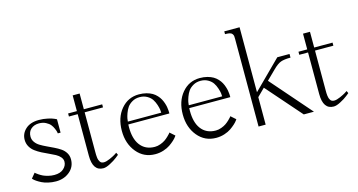

<svg xmlns="http://www.w3.org/2000/svg" viewBox="-75 -991 2425 1302"><g transform="rotate(-15 1137.5 -340.0)"><path d="M30.3 -56.6 58.6 -90.8Q60.5 -88.9 64.2 -85.4Q67.9 -82 80.6 -73.5Q93.3 -64.9 106.9 -58.3Q120.6 -51.8 141.8 -46.4Q163.1 -41 184.6 -41Q227.1 -41 250.2 -62.3Q273.4 -83.5 273.4 -111.3Q273.4 -128.4 261.2 -143.1Q249 -157.7 229.2 -168.5Q209.5 -179.2 185.8 -189.7Q162.1 -200.2 138.4 -212.4Q114.7 -224.6 95 -239.3Q75.2 -253.9 63 -275.4Q50.8 -296.9 50.8 -323.2Q50.8 -367.2 84.5 -397.9Q118.2 -428.7 178.7 -428.7Q210.4 -428.7 240.5 -421.9Q270.5 -415 284.7 -408.2L298.8 -401.4V-307.6H279.3Q278.8 -311.5 277.6 -318.1Q276.4 -324.7 269.3 -341.8Q262.2 -358.9 251.7 -371.8Q241.2 -384.8 220.5 -395.5Q199.7 -406.2 172.9 -406.2Q138.7 -406.2 116.7 -387Q94.7 -367.7 94.7 -334Q94.7 -312.5 107.2 -294.9Q119.6 -277.3 139.4 -265.4Q159.2 -253.4 183.3 -242.2Q207.5 -231 231.7 -219.2Q255.9 -207.5 275.6 -194.1Q295.4 -180.7 307.9 -160.4Q320.3 -140.1 320.3 -115.2Q320.3 -62 280.8 -29.1Q241.2 3.9 184.6 3.9Q155.8 3.9 129.2 -2.4Q102.5 -8.8 85.2 -17.6Q67.9 -26.4 54.9 -35.2Q42 -43.9 36.1 -50.3Z M492.2 -530.3V-419.9H621.1V-398.4H492.2V-120.1Q492.2 -107.9 492.4 -100.1Q492.7 -92.3 493.9 -81.3Q495.1 -70.3 497.6 -63.7Q500 -57.1 504.2 -50.3Q508.3 -43.5 515.1 -40.3Q522 -37.1 531.2 -37.1Q548.3 -37.1 574 -48.6Q599.6 -60.1 610.6 -66.9Q621.6 -73.7 627.9 -78.1L635.7 -61.5L616.2 -45.9Q596.2 -29.8 566.4 -14.6Q537.1 1 517.6 1Q443.4 1 443.4 -106.4V-398.4H381.8V-419.9H443.4V-530.3Z M877.9 -420.9Q906.7 -420.9 930.7 -414.6Q954.6 -408.2 971.2 -398.4Q987.8 -388.7 1000.7 -374.5Q1013.7 -360.4 1021.2 -346.4Q1028.8 -332.5 1034.2 -316.4Q1039.6 -300.3 1041.5 -288.6Q1043.5 -276.9 1044.4 -264.6Q1045.4 -252.4 1045.2 -248.5Q1044.9 -244.6 1044.9 -242.2H756.8Q756.3 -231.9 756.3 -222.2Q756.3 -143.1 788.6 -98.6Q824.7 -48.8 892.6 -48.8Q912.1 -48.8 931.9 -56.2Q951.7 -63.5 964.8 -72.5Q978 -81.5 990.2 -93.3Q1002.4 -105 1006.1 -109.6Q1009.8 -114.3 1011.7 -117.2L1045.9 -86.9L1039.6 -78.1Q1033.2 -68.8 1019.3 -56.2Q1005.4 -43.5 987.1 -30.8Q968.8 -18.1 940.9 -9Q913.1 0 882.8 0Q803.2 0 753.2 -60.5Q703.1 -121.1 703.1 -210.9Q703.1 -303.7 752.4 -362.3Q801.8 -420.9 877.9 -420.9ZM758.8 -261.7H993.2Q993.2 -270.5 991.5 -283.7Q989.7 -296.9 982.7 -318.6Q975.6 -340.3 964.1 -357.9Q952.6 -375.5 930.2 -388.4Q907.7 -401.4 877.9 -401.4Q848.6 -401.4 825.9 -388.2Q803.2 -375 791.3 -357.7Q779.3 -340.3 771.5 -318.4Q763.7 -296.4 761.5 -283.7Q759.3 -271 758.8 -261.7Z M1305.7 -420.9Q1334.5 -420.9 1358.4 -414.6Q1382.3 -408.2 1398.9 -398.4Q1415.5 -388.7 1428.5 -374.5Q1441.4 -360.4 1449 -346.4Q1456.5 -332.5 1461.9 -316.4Q1467.3 -300.3 1469.2 -288.6Q1471.2 -276.9 1472.2 -264.6Q1473.1 -252.4 1472.9 -248.5Q1472.7 -244.6 1472.7 -242.2H1184.6Q1184.1 -231.9 1184.1 -222.2Q1184.1 -143.1 1216.3 -98.6Q1252.4 -48.8 1320.3 -48.8Q1339.8 -48.8 1359.6 -56.2Q1379.4 -63.5 1392.6 -72.5Q1405.8 -81.5 1418 -93.3Q1430.2 -105 1433.8 -109.6Q1437.5 -114.3 1439.5 -117.2L1473.6 -86.9L1467.3 -78.1Q1460.9 -68.8 1447 -56.2Q1433.1 -43.5 1414.8 -30.8Q1396.5 -18.1 1368.7 -9Q1340.8 0 1310.5 0Q1231 0 1180.9 -60.5Q1130.9 -121.1 1130.9 -210.9Q1130.9 -303.7 1180.2 -362.3Q1229.5 -420.9 1305.7 -420.9ZM1186.5 -261.7H1420.9Q1420.9 -270.5 1419.2 -283.7Q1417.5 -296.9 1410.4 -318.6Q1403.3 -340.3 1391.8 -357.9Q1380.4 -375.5 1357.9 -388.4Q1335.4 -401.4 1305.7 -401.4Q1276.4 -401.4 1253.7 -388.2Q1231 -375 1219 -357.7Q1207 -340.3 1199.2 -318.4Q1191.4 -296.4 1189.2 -283.7Q1187 -271 1186.5 -261.7Z M1995.1 0H1923.8L1709 -245.1L1656.2 -192.9V0H1606.4V-616.2Q1606.4 -629.4 1605.5 -635.7Q1604.5 -642.1 1599.4 -649.9Q1594.2 -657.7 1582 -660.9Q1569.8 -664.1 1548.8 -664.1Q1548.8 -664.1 1548.8 -683.6H1656.2V-227.5L1850.6 -420.9H1936.5V-395.5Q1892.1 -395.5 1867.9 -386.7Q1843.8 -377.9 1811.5 -345.7L1748 -283.2Z M2109.4 -530.3V-419.9H2238.3V-398.4H2109.4V-120.1Q2109.4 -107.9 2109.6 -100.1Q2109.9 -92.3 2111.1 -81.3Q2112.3 -70.3 2114.7 -63.7Q2117.2 -57.1 2121.3 -50.3Q2125.5 -43.5 2132.3 -40.3Q2139.2 -37.1 2148.4 -37.1Q2165.5 -37.1 2191.2 -48.6Q2216.8 -60.1 2227.8 -66.9Q2238.8 -73.7 2245.1 -78.1L2252.9 -61.5L2233.4 -45.9Q2213.4 -29.8 2183.6 -14.6Q2154.3 1 2134.8 1Q2060.5 1 2060.5 -106.4V-398.4H1999V-419.9H2060.5V-530.3Z"/></g></svg>

Font: Buda Light
Style: Regular
Weight: 300
Version: Version 1.003